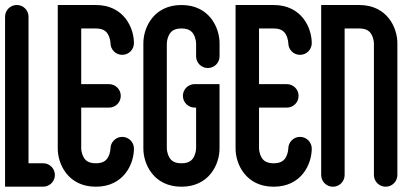

<svg xmlns="http://www.w3.org/2000/svg" viewBox="-20 -737 1652 758"><path d="M150.4 0C176 0 196.7 -20.6 196.7 -46.2C196.7 -71.8 176 -92.5 150.4 -92.5H92.6V-671C92.6 -696.6 71.9 -717.3 46.3 -717.3C20.7 -717.3 0 -696.6 0 -671V0Z M462.5 -196.6C436.9 -196.6 416.2 -175.9 416.2 -150.3C416.2 -150.1 415.6 -134 408.1 -118.9C401.9 -106.6 390.7 -92.4 358.4 -92.4C327.1 -92.4 315.9 -105.6 309.7 -117C301.2 -132.7 300.6 -150.2 300.6 -150.2V-312.2H410.5C436.1 -312.2 456.8 -332.9 456.8 -358.5C456.8 -384.1 436.1 -404.8 410.5 -404.8H300.6V-624.6H358.4C389.7 -624.6 400.9 -611.4 407.1 -600C415.6 -584.3 416.2 -566.8 416.2 -566.8C416.2 -541.2 436.9 -520.5 462.5 -520.5C488.1 -520.5 508.8 -541.2 508.8 -566.8C508.8 -627.3 468.7 -717.2 358.4 -717.2H208V-150.3C208 -89.8 248.1 0.1 358.4 0.1C468.7 0.1 508.8 -89.8 508.8 -150.3C508.8 -175.9 488.1 -196.6 462.5 -196.6Z M696.4 0.1C806.8 0.1 846.8 -89.8 846.7 -150.4V-404.9H748.4C722.8 -404.9 702.1 -384.2 702.1 -358.6C702.1 -333 722.8 -312.3 748.4 -312.3H754.2V-150.3C754.2 -150.1 753.6 -133.9 746.1 -118.9C740 -106.6 728.7 -92.4 696.4 -92.4C665.1 -92.4 653.9 -105.5 647.7 -117C639.2 -132.7 638.6 -150.2 638.6 -150.2V-566.7C638.6 -566.9 639.2 -583.1 646.7 -598.1C652.8 -610.4 664.1 -624.6 696.4 -624.6C727.7 -624.6 738.9 -611.5 745.1 -600C753.6 -584.3 754.2 -566.8 754.2 -566.8V-514.7C754.2 -489.1 774.9 -468.4 800.5 -468.4C826.1 -468.4 846.8 -489.1 846.8 -514.7V-566.8C846.8 -627.3 806.7 -717.2 696.4 -717.2C586.1 -717.2 546 -627.3 546 -566.8V-150.3C546 -89.8 586.1 0.1 696.4 0.1Z M1164.5 -196.6C1138.9 -196.6 1118.2 -175.9 1118.2 -150.3C1118.2 -150.1 1117.6 -134 1110.1 -118.9C1103.9 -106.6 1092.7 -92.4 1060.4 -92.4C1029.1 -92.4 1017.9 -105.6 1011.7 -117C1003.2 -132.7 1002.6 -150.2 1002.6 -150.2V-312.2H1112.5C1138.1 -312.2 1158.8 -332.9 1158.8 -358.5C1158.8 -384.1 1138.1 -404.8 1112.5 -404.8H1002.6V-624.6H1060.4C1091.7 -624.6 1102.9 -611.4 1109.1 -600C1117.6 -584.3 1118.2 -566.8 1118.2 -566.8C1118.2 -541.2 1138.9 -520.5 1164.5 -520.5C1190.1 -520.5 1210.8 -541.2 1210.8 -566.8C1210.8 -627.3 1170.7 -717.2 1060.4 -717.2H910V-150.3C910 -89.8 950.1 0.1 1060.4 0.1C1170.7 0.1 1210.8 -89.8 1210.8 -150.3C1210.8 -175.9 1190.1 -196.6 1164.5 -196.6Z M1502.5 0.1C1528.1 0.1 1548.8 -20.6 1548.8 -46.2V-566.8C1548.8 -627.3 1508.7 -717.2 1398.4 -717.2H1248V-46.2C1248 -20.6 1268.7 0.2 1294.3 0.2C1319.9 0.2 1340.6 -20.5 1340.6 -46.1V-624.6H1398.4C1429.7 -624.6 1440.9 -611.5 1447.1 -600C1455.6 -584.3 1456.2 -566.8 1456.2 -566.8V-46.2C1456.2 -20.6 1476.9 0.1 1502.5 0.1Z"/></svg>

Font: Cactron
Style: Regular
Weight: 400
Version: Version 1.0